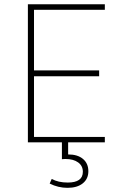

<svg xmlns="http://www.w3.org/2000/svg" viewBox="-20 -670 555 904"><path d="M396 136.2Q396 99.6 370.8 78.4Q345.7 57.1 300.8 57.1V-0.5H271.5V79.6Q275.9 79.1 280.3 78.9Q284.7 78.6 288.6 78.6Q325.7 78.6 347.9 94.7Q370.1 110.8 370.1 138.7Q370.1 189.5 298.8 189.5Q253.9 189.5 223.6 172.4L213.9 194.3Q253.9 214.4 297.9 214.4Q343.3 214.4 369.6 193.4Q396 172.4 396 136.2ZM473.6 -25.4H140.1V-311H446.8V-338.4H140.1V-624H473.6V-649.9H111.3V0H473.6Z"/></svg>

Font: Estedad-FD-VF Thin
Style: Regular
Weight: 100
Designer: Amin Abedi
Version: Version 5.0